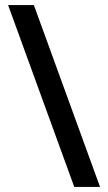

<svg xmlns="http://www.w3.org/2000/svg" viewBox="-20 -740 428 760"><path d="M376 0 114 -720H12L274 0Z"/></svg>

Font: Aspekta 500
Style: Regular
Weight: 500
Designer: Ivo Dolenc
Version: Version 2.100